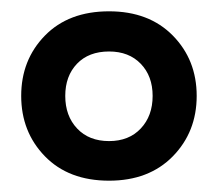

<svg xmlns="http://www.w3.org/2000/svg" viewBox="-20 -742 381 336"><path d="M170.9 -425.8Q100.1 -425.8 58.6 -468.5Q17.1 -511.2 17.1 -574.2Q17.1 -637.2 58.6 -679.7Q100.1 -722.2 170.9 -722.2Q240.7 -722.2 282.5 -679.7Q324.2 -637.2 324.2 -574.2Q324.2 -511.2 282.5 -468.5Q240.7 -425.8 170.9 -425.8ZM170.9 -495.1Q205.6 -495.1 226.3 -517.1Q247.1 -539.1 247.1 -574.2Q247.1 -608.9 226.3 -630.4Q205.6 -651.9 170.9 -651.9Q135.3 -651.9 114.7 -630.4Q94.2 -608.9 94.2 -574.2Q94.2 -539.1 115 -517.1Q135.7 -495.1 170.9 -495.1Z"/></svg>

Font: Creato Display
Style: Bold
Weight: 700
Version: Version 1.000